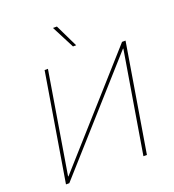

<svg xmlns="http://www.w3.org/2000/svg" viewBox="-167 -1089 1105 1217"><g transform="rotate(-20 386.0 -480.0)"><path d="M188.5 -727.5H210.9L97.7 -43H100.6L710.9 -727.5H734.4L613.8 0H590.3L704.1 -684.6H701.2L90.3 0H67.9ZM408.7 -806.6 329.6 -960H356L430.2 -806.6Z"/></g></svg>

Font: Inter Tight Thin
Style: Italic
Weight: 250
Italic angle: -9.39999°
Designer: Rasmus Andersson
Foundry: rsms
Version: Version 3.004